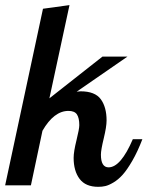

<svg xmlns="http://www.w3.org/2000/svg" viewBox="-42 -720 573 746"><path d="M125 -686 228 -700.2 149.9 -337.9 356 -500H453.1L255.9 -363.8Q258.3 -363.8 263.4 -364.5Q268.6 -365.2 271 -365.2Q327.1 -365.2 349.6 -334.5Q372.1 -303.7 372.1 -252Q372.1 -227.5 361.1 -182.4Q350.1 -137.2 350.1 -119.1Q350.1 -69.8 379.9 -69.8Q427.2 -69.8 474.1 -179.2H511.2Q492.7 -130.9 472.2 -95.5Q451.7 -60.1 434.8 -41.3Q418 -22.5 399.2 -11.2Q380.4 0 367.4 2.9Q354.5 5.9 339.8 5.9Q290.5 5.9 267.3 -24.9Q244.1 -55.7 244.1 -106.9Q244.1 -130.4 255.1 -174.8Q266.1 -219.2 266.1 -233.9Q266.1 -261.2 257.1 -275.1Q248 -289.1 224.1 -289.1Q167.5 -289.1 123 -211.9L78.1 0H-22Z"/></svg>

Font: Lobster Two
Style: Italic
Weight: 400
Designer: Pablo Impallari
Foundry: Pablo Impallari. www.impallari.com
Version: Version 1.006